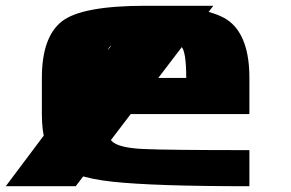

<svg xmlns="http://www.w3.org/2000/svg" viewBox="-20 -645 1009 665"><path d="M625 -375Q625 -468.8 607.4 -484.4Q589.8 -500 484.4 -500Q378.9 -500 361.3 -484.4Q343.8 -468.8 343.8 -375ZM125 -250V-375Q125 -515.6 193.4 -570.3Q261.7 -625 484.4 -625Q707 -625 775.4 -570.3Q843.8 -515.6 843.8 -375V-250H343.8Q343.8 -179.7 367.2 -156.2Q390.6 -132.8 476.6 -128.9Q562.5 -125 843.8 -125V0Q515.6 0 370.1 -15.6Q224.6 -31.2 174.8 -82Q125 -132.8 125 -250ZM718.8 -625 242.2 0H0L468.8 -625Z"/></svg>

Font: CraftyPE
Style: Regular
Weight: 400
Designer: Erek Butcher
Foundry: Haunted Coop
Version: Version 0.018;April 4, 2024;FontCreator 15.0.0.2962 64-bit